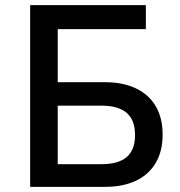

<svg xmlns="http://www.w3.org/2000/svg" viewBox="-20 -725 700 745"><path d="M97 0V-705H546V-612H204V-406H389Q457 -406 507.5 -382Q558 -358 584.5 -312.5Q611 -267 611 -203Q611 -138 584 -92.5Q557 -47 507 -23.5Q457 0 388 0ZM204 -88H374Q440 -88 472 -116Q504 -144 504 -201Q504 -259 471.5 -287Q439 -315 374 -315H204Z"/></svg>

Font: Nunito Sans 7pt SemiCondensed SemiBold
Style: Regular
Weight: 600
Width: 4
Designer: Vernon Adams
Foundry: Vernon Adams
Version: Version 3.101;gftools[0.9.27]